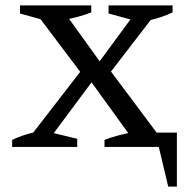

<svg xmlns="http://www.w3.org/2000/svg" viewBox="-20 -544 710 711"><path d="M25 0V-26Q63 -44 103 -53L277 -278L130 -473L54 -494V-524H318V-498Q279 -483 236 -474L349 -317L463 -472L382 -494V-524H619V-498Q581 -480 538 -470L391 -279L560 -53H635V147H603L568 0H367V-26Q409 -42 455 -51L319 -239L179 -51L266 -30V0Z"/></svg>

Font: Piazzolla SC
Style: Regular
Weight: 400
Designer: Juan Pablo del Peral
Foundry: Huerta Tipografica
Version: Version 1.330